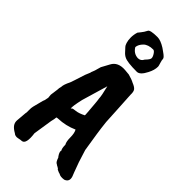

<svg xmlns="http://www.w3.org/2000/svg" viewBox="-286 -928 1038 1038"><g transform="rotate(45 233.5 -408.5)"><path d="M274 -805Q236 -805 217 -786Q198 -767 196 -746Q214 -715 248 -713Q270 -713 280 -734Q301 -755 301 -765.5Q301 -776 291.5 -790.5Q282 -805 274 -805ZM190 -270Q192 -272 213.5 -274.5Q235 -277 264 -292Q265 -292 263 -316Q260 -358 258 -376Q256 -400 254 -410Q254 -429 239 -489L195 -340Q181 -278 184 -264ZM243 -869Q267 -869 302 -847Q304 -845 319 -835Q347 -816 347 -806.5Q347 -797 352.5 -780Q358 -763 358 -758Q358 -731 342 -701Q320 -657 296 -657Q222 -657 200 -669Q187 -675 174.5 -689.5Q162 -704 157 -708.5Q152 -713 147 -728.5Q142 -744 142 -765.5Q142 -787 149 -809Q150 -811 161 -824Q172 -837 181 -855Q186 -869 243 -869ZM55 -241 61 -285Q61 -298 65 -311Q65 -328 82 -362Q82 -364 91 -388Q91 -390 110 -447L122 -476Q122 -480 127 -491.5Q132 -503 134.5 -514.5Q137 -526 141 -537Q155 -564 166 -583Q187 -623 244 -619L276 -616Q306 -608 322 -599Q345 -590 353 -579.5Q361 -569 360 -545Q361 -533 366 -441Q371 -349 371 -348L376 -305Q376 -299 398 -161L420 -91Q440 -35 441.5 -32.5Q443 -30 450 -11Q461 22 431 33Q404 37 391 28Q386 28 368 19Q366 14 356.5 9.5Q347 5 344 2Q333 -1 324 -29Q321 -31 313 -45Q306 -59 309 -68Q302 -77 302 -105Q293 -120 293 -152Q293 -184 283 -202Q232 -179 174 -177Q163 -177 163 -173Q163 -164 157 -141L140 -31Q150 43 122 47Q114 47 95.5 51Q77 55 65 44Q42 31 32.5 17.5Q23 4 24 -13Q25 -27 29 -73Q31 -75 30.5 -95.5Q30 -116 33 -127L49 -189Q52 -191 57 -219Q56 -221 56 -229Z"/></g></svg>

Font: Caveat Brush
Style: Regular
Weight: 400
Designer: Pablo Impallari
Foundry: Creative Lab NY
Version: Version 1.096; ttfautohint (v1.3)